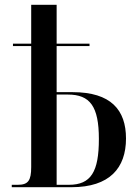

<svg xmlns="http://www.w3.org/2000/svg" viewBox="-20 -780 572 800"><path d="M29 0H278C437 0 505 -80 505 -203C505 -322 442 -396 283 -396H216V-588H353V-598H216V-760H110V-598H34V-588H110V-84C110 -27 97 -10 54 -10H29ZM267 -10H216V-386H263C355 -386 392 -337 392 -201C392 -64 359 -10 267 -10Z"/></svg>

Font: Noto Serif Display Condensed Medium
Style: Regular
Weight: 500
Width: 3
Designer: Monotype Design Team
Foundry: Monotype Imaging Inc.
Version: Version 2.009